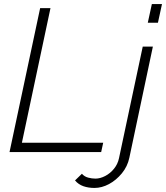

<svg xmlns="http://www.w3.org/2000/svg" viewBox="-20 -750 819 947"><path d="M178 -710H229L88 -46H489L479 0H27ZM446 177Q416 177 391.5 168.5Q367 160 350 140L384 107Q396 121 414.5 126Q433 131 451 131Q474 131 499 118Q524 105 542.5 82Q561 59 567 30L684 -520H734L618 28Q609 71 581 105Q553 139 517.5 158Q482 177 446 177ZM729 -730H779L759 -638H709Z"/></svg>

Font: Raleway Thin Light
Style: Italic
Weight: 300
Italic angle: -12°
Version: Version 4.026